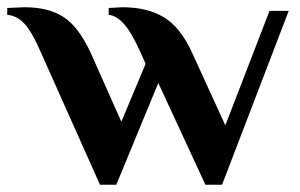

<svg xmlns="http://www.w3.org/2000/svg" viewBox="-34 -500 829 530"><path d="M79 -355Q55 -411 34 -434Q13 -457 -14 -459V-478L34 -480Q100 -480 141.5 -453Q183 -426 216 -355L301 -164L368 -324L354 -355Q330 -409 309 -433Q288 -457 266 -459V-478L304 -480Q372 -480 418 -452.5Q464 -425 496 -355L588 -154L710 -470H763L579 10H533L403 -271L287 10H242Z"/></svg>

Font: Philosopher
Style: Bold
Weight: 700
Designer: Jovanny Lemonad
Foundry: Jovanny Lemonad
Version: Version 2.000